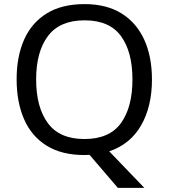

<svg xmlns="http://www.w3.org/2000/svg" viewBox="-20 -745 821 935"><path d="M720 -358Q720 -227 667.5 -135Q615 -43 512 -8L683 170H554L416 9Q410 9 403.5 9.5Q397 10 391 10Q280 10 206.5 -36Q133 -82 97 -165Q61 -248 61 -359Q61 -469 97 -551Q133 -633 206.5 -679Q280 -725 392 -725Q499 -725 572 -679.5Q645 -634 682.5 -551.5Q720 -469 720 -358ZM156 -358Q156 -223 213 -145.5Q270 -68 391 -68Q513 -68 569 -145.5Q625 -223 625 -358Q625 -493 569 -569.5Q513 -646 392 -646Q271 -646 213.5 -569.5Q156 -493 156 -358Z"/></svg>

Font: Noto Sans Kharoshthi
Style: Regular
Weight: 400
Designer: Monotype Design Team
Foundry: Monotype Imaging Inc.
Version: Version 2.004; ttfautohint (v1.8.4.7-5d5b)